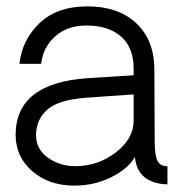

<svg xmlns="http://www.w3.org/2000/svg" viewBox="-20 -578 573 602"><path d="M213 4Q134 4 81.5 -41Q29 -86 29 -155Q29 -318 256 -333L399 -342V-363Q399 -429 359.5 -463.5Q320 -498 251 -498Q191 -498 153 -464Q115 -430 109 -378H41Q49 -453 104 -505.5Q159 -558 254 -558Q352 -558 408 -504.5Q464 -451 464 -360L465 -135Q465 -91 474 -73.5Q483 -56 505 -57V0Q490 0 477 -3Q409 -17 403 -86Q381 -48 328 -22Q275 4 213 4ZM216 -57Q287 -57 343 -100Q399 -143 399 -199V-282L256 -272Q164 -266 128.5 -234.5Q93 -203 93 -154Q93 -110 130.5 -83.5Q168 -57 216 -57Z"/></svg>

Font: Oakes Grotesk Light
Style: Regular
Weight: 300
Designer: Samuel Oakes
Foundry: Samuel Oakes
Version: Version 1.000;PS 001.000;hotconv 1.0.88;makeotf.lib2.5.64775